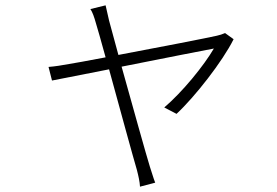

<svg xmlns="http://www.w3.org/2000/svg" viewBox="-20 -618 1040 720"><path d="M824 -494C815 -490 803 -486 793 -484C763 -477 574 -440 424 -412C407 -474 394 -523 389 -541C383 -566 379 -585 376 -598L319 -584C327 -572 333 -555 340 -530C345 -514 359 -465 376 -403C307 -390 254 -380 239 -378C211 -373 188 -369 162 -367L175 -316L389 -358C429 -212 481 -22 493 18C499 41 504 63 505 82L562 67C555 50 549 27 542 7C530 -31 477 -221 436 -368C591 -399 760 -432 782 -436C744 -371 664 -273 596 -215L642 -191C710 -254 815 -388 856 -471Z"/></svg>

Font: Genne Gothic Light
Style: Regular
Weight: 300
Designer: Ryoko NISHIZUKA (kana & ideographs); Paul D. Hunt (Latin, Greek & Cyrillic); Wenlong ZHANG (bopomofo); Sandoll Communica
Foundry: Adobe Systems Incorporated
Version: Version 1.004;PS 1.004;hotconv 16.6.51;makeotf.lib2.5.65220